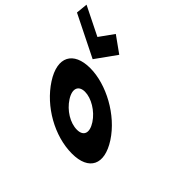

<svg xmlns="http://www.w3.org/2000/svg" viewBox="-502 -1122 1419 1419"><g transform="rotate(45 208.0 -412.5)"><path d="M113.9 -749 -13.1 -840 -93.5 -728 -319.1 -840 -328.1 -749 -2.2 -587ZM-101.3 -256C1 -98 198.2 15 383.2 15C560.2 15 616 -98 513.7 -256C410 -416 201.5 -528 31.5 -528C-141.5 -528 -205 -416 -101.3 -256ZM86.7 -256C40.7 -327 61.3 -377 128.3 -377C194.3 -377 279.7 -327 325.7 -256C371 -186 353.4 -136 284.4 -136C212.4 -136 132 -186 86.7 -256Z"/></g></svg>

Font: Hussar
Style: BdOpOblSeven
Weight: 700
Foundry: Cannot Into Space Fonts
Version: Version 2.00